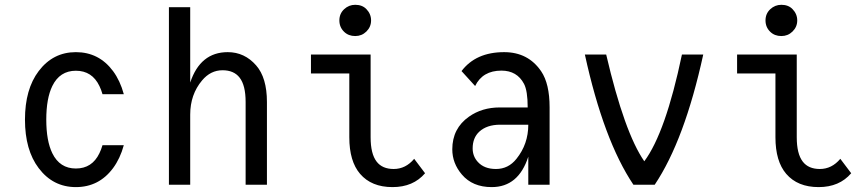

<svg xmlns="http://www.w3.org/2000/svg" viewBox="-20 -762 3556 792"><path d="M490.7 -163.1Q475.6 -107.9 446.3 -68.4Q388.2 9.8 293 9.8Q198.7 9.8 139.6 -68.4Q83 -143.1 83 -268.6Q83 -394 139.6 -468.8Q198.7 -546.9 293 -546.9Q388.2 -546.9 446.3 -468.8Q475.6 -429.2 490.7 -373.5Q490.7 -373.5 402.8 -373.5Q397.5 -392.1 390.1 -407.2Q359.9 -470.2 293 -470.2Q226.6 -470.2 195.8 -407.2Q170.9 -356 170.9 -268.6Q170.9 -181.2 195.8 -129.9Q226.6 -66.9 293 -66.9Q359.9 -66.9 390.1 -129.9Q397.5 -145 402.8 -163.1Z M676.8 0V-732.4H764.6V-421.4Q806.2 -546.9 919.4 -546.9Q988.8 -546.9 1036.6 -492.2Q1081.1 -441.4 1081.1 -341.3V0H993.2V-341.3Q993.2 -410.2 968.3 -441.9Q944.8 -472.2 897.9 -472.2Q848.6 -472.2 813.5 -430.2Q764.6 -372.1 764.6 -289.1V0Z M1445.3 -742.2Q1474.1 -742.2 1491.2 -724.6Q1510.7 -704.6 1510.7 -677.7Q1510.7 -650.9 1491.2 -631.8Q1472.2 -613.3 1445.3 -613.3Q1417.5 -613.3 1399.4 -630.9Q1379.9 -649.9 1379.9 -677.7Q1379.9 -705.6 1399.4 -723.9Q1418.9 -742.2 1445.3 -742.2ZM1733.4 -47.4Q1684.6 9.8 1599.1 9.8Q1512.2 9.8 1465.3 -44.9Q1420.9 -96.7 1420.9 -195.8V-459H1262.7V-537.1H1508.8V-195.8Q1508.8 -127.4 1533.7 -95.2Q1557.1 -64.9 1604 -64.9Q1653.3 -64.9 1688.5 -106.9Z M2247.1 0H2159.2V-115.7Q2118.7 9.8 2008.3 9.8Q1929.2 9.8 1885.3 -42Q1845.7 -88.4 1845.7 -146Q1845.7 -232.4 1914.6 -280.8Q1968.3 -318.8 2041.5 -318.8H2156.7Q2156.7 -387.2 2141.6 -416Q2112.8 -470.7 2048.3 -470.7Q1970.7 -470.7 1939.9 -407.2L1883.8 -468.8Q1942.9 -546.9 2059.6 -546.9Q2158.7 -546.9 2212.4 -467.8Q2247.1 -416.5 2247.1 -319.3ZM2159.2 -247.6Q2102.5 -247.6 2043 -247.6Q1988.3 -247.6 1957 -218.8Q1929.7 -193.4 1929.7 -149.9Q1929.7 -117.2 1951.2 -93.8Q1977.5 -64.9 2025.9 -64.9Q2077.1 -64.9 2110.4 -106.9Q2159.2 -167.5 2159.2 -247.6Z M2592.8 0Q2469.7 -183.6 2392.6 -537.1H2480.5Q2555.7 -214.8 2637.7 -96.7Q2725.6 -214.8 2793 -537.1H2880.9Q2803.7 -183.6 2680.7 0Z M3203.1 -742.2Q3231.9 -742.2 3249 -724.6Q3268.6 -704.6 3268.6 -677.7Q3268.6 -650.9 3249 -631.8Q3230 -613.3 3203.1 -613.3Q3175.3 -613.3 3157.2 -630.9Q3137.7 -649.9 3137.7 -677.7Q3137.7 -705.6 3157.2 -723.9Q3176.8 -742.2 3203.1 -742.2ZM3491.2 -47.4Q3442.4 9.8 3356.9 9.8Q3270 9.8 3223.1 -44.9Q3178.7 -96.7 3178.7 -195.8V-459H3020.5V-537.1H3266.6V-195.8Q3266.6 -127.4 3291.5 -95.2Q3314.9 -64.9 3361.8 -64.9Q3411.1 -64.9 3446.3 -106.9Z"/></svg>

Font: Consola Mono
Style: Book
Weight: 400
Monospace: yes
Version: Version 2.001